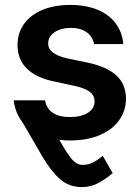

<svg xmlns="http://www.w3.org/2000/svg" viewBox="-20 -557 565 776"><path d="M266.6 -444.3Q240.2 -444.3 219 -436.3Q197.8 -428.2 186 -413.8Q174.3 -399.4 174.8 -381.8Q173.3 -339.4 250 -321.3L339.8 -302.7Q415.5 -285.6 452.1 -250.5Q488.8 -215.3 489.3 -158.2Q488.8 -108.4 460.9 -70.1Q433.1 -31.7 382.1 -10.5Q331.1 10.7 262.7 10.7Q242.7 10.7 219.7 8.3Q243.7 50.8 259 72Q274.4 93.3 286.9 101.3Q299.3 109.4 314.5 109.4Q336.9 109.4 356.2 99.4Q375.5 89.4 395.5 73.2L435.5 142.6Q407.7 166.5 377 182.9Q346.2 199.2 311.5 199.2Q258.8 199.2 221.9 166.5Q185.1 133.8 150.4 74.2L70.8 -63Q42 -99.1 35.2 -151.4H162.1Q168 -117.7 193.6 -100.8Q219.2 -84 262.7 -84Q307.6 -84 335 -101.1Q362.3 -118.2 362.3 -147.5Q362.3 -170.4 343.5 -185.3Q324.7 -200.2 285.2 -209L200.2 -227.5Q126.5 -242.2 88.6 -279.8Q50.8 -317.4 50.8 -375Q50.8 -423.3 77.1 -460.2Q103.5 -497.1 151.9 -517.1Q200.2 -537.1 264.6 -537.1Q327.1 -537.1 373.8 -517.8Q420.4 -498.5 447.3 -462.9Q474.1 -427.2 478.5 -378.9H360.4Q354.5 -409.2 330.1 -426.8Q305.7 -444.3 266.6 -444.3Z"/></svg>

Font: Pretendard Std SemiBold
Style: Regular
Weight: 600
Designer: Base glyphs from Inter by Rasmus Andersson; Hangeul glyphs from Noto Sans CJK(Source Han Sans) by Jang Soo-young and Kan
Foundry: Kil Hyung-jin
Version: Version 1.309